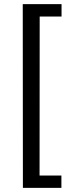

<svg xmlns="http://www.w3.org/2000/svg" viewBox="-20 -743 343 924"><path d="M89.5 -723H276.2V-663.6H171L170.4 101.6H275.5V161H90.2Z"/></svg>

Font: Public Sans Thin
Style: Regular
Weight: 100
Designer: The Public Sans project authors (U.S. Web Design System). Libre Franklin designed by Pablo Impallari and Rodrigo Fuenzal
Version: Version 1.008